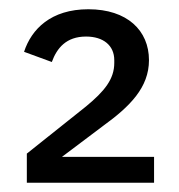

<svg xmlns="http://www.w3.org/2000/svg" viewBox="-20 -724 386 415"><path d="M313 -385H114L203 -452C261 -494 302 -535 302 -594C302 -658 255 -704 171 -704C90 -704 48 -661 32 -612L92 -590C103 -620 123 -645 166 -645C203 -645 227 -626 227 -594V-588C227 -553 206 -527 166 -494L38 -392V-329H313Z"/></svg>

Font: IBM Plex Arabic Text
Style: Regular
Weight: 450
Designer: Mike Abbink, Paul van der Laan, Pieter van Rosmalen, Wael Morcos, Khajak Apelian
Foundry: Bold Monday
Version: Version 1.0